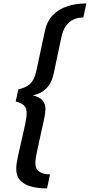

<svg xmlns="http://www.w3.org/2000/svg" viewBox="-20 -840 512 1094"><path d="M455 -740.5Q423 -740.5 397.8 -728.2Q372.5 -716 355.5 -691.8Q338.5 -667.5 330.5 -631L285.5 -419Q276.5 -377 256.8 -351Q237 -325 210 -311.5Q183 -298 151.5 -294L153 -299Q175.5 -296 195.2 -287.2Q215 -278.5 227 -261.5Q239 -244.5 239 -217.5Q239 -198.5 230.5 -157.2Q222 -116 211 -69.5Q200 -21.5 190.8 23Q181.5 67.5 181.5 88.5Q181.5 123 203.8 138.2Q226 153.5 265 153.5L248 233.5Q198 233.5 158.2 223Q118.5 212.5 95.5 188Q72.5 163.5 72.5 121Q72.5 97 82.5 49.5Q92.5 2 104.5 -47Q115.5 -93 123.8 -133.8Q132 -174.5 132 -194.5Q132 -223 117.8 -238Q103.5 -253 69.5 -261.5L84.5 -330.5Q117.5 -338.5 137.8 -351.5Q158 -364.5 169.8 -386.8Q181.5 -409 189 -444.5L235.5 -662.5Q247.5 -719 281.2 -753.8Q315 -788.5 364.2 -804.5Q413.5 -820.5 472 -820.5Z"/></svg>

Font: Epilogue Medium
Style: Italic
Weight: 500
Italic angle: -12°
Designer: Tyler Finck
Foundry: Etcetera Type Co
Version: Version 2.112